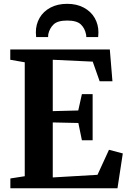

<svg xmlns="http://www.w3.org/2000/svg" viewBox="-20 -1008 687 1028"><path d="M35.5 -52.5 112.5 -64.5V-674.5L35 -688V-743H568L582 -573H513.5L476.5 -678L262.5 -688V-413L399 -416.5L418.5 -504H476V-257H418.5L399.5 -349.5L262.5 -352.5V-58L502 -72L563.5 -206L637.5 -186.5L609 0H35.5ZM507 -834.5Q507 -821.5 505.5 -809.5H442Q442 -819 440.5 -825Q434 -857 412.5 -877.5Q391 -898 339.5 -898Q288.5 -898 267 -877.2Q245.5 -856.5 238.5 -825Q237.5 -819 237.5 -809.5H173.5Q172 -821.5 172 -835Q172 -877.5 192 -912.2Q212 -947 250 -967.2Q288 -987.5 339.5 -987.5Q391 -987.5 429 -967Q467 -946.5 487 -911.8Q507 -877 507 -834.5Z"/></svg>

Font: Merriweather Text
Style: Bold
Weight: 700
Designer: Eben Sorkin
Foundry: Eben Sorkin
Version: Version 2.100